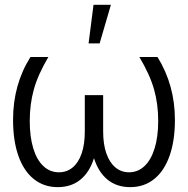

<svg xmlns="http://www.w3.org/2000/svg" viewBox="-20 -767 780 797"><path d="M103.5 -264.6Q103.5 -198.7 118.2 -150.9Q132.8 -103 160.2 -77.4Q187.5 -51.8 224.6 -51.8Q257.3 -51.8 281.5 -71.8Q305.7 -91.8 318.8 -129.6Q332 -167.5 332 -220.7V-372.1H408.2V-220.7Q408.2 -168 421.6 -129.9Q435.1 -91.8 459.2 -71.8Q483.4 -51.8 515.6 -51.8Q552.2 -51.8 579.6 -77.4Q606.9 -103 621.8 -151.1Q636.7 -199.2 636.7 -264.6Q636.7 -334.5 619.6 -395.5Q602.5 -456.5 558.6 -530.3H633.8Q706.1 -413.6 706.1 -269.5Q706.1 -182.6 683.8 -119.9Q661.6 -57.1 619.9 -23.7Q578.1 9.8 520.5 9.8Q464.8 9.8 426.8 -21Q388.7 -51.8 370.1 -110.4Q351.6 -51.8 313.5 -21Q275.4 9.8 219.7 9.8Q162.1 9.8 120.4 -23.7Q78.6 -57.1 56.4 -119.9Q34.2 -182.6 34.2 -269.5Q34.2 -416 106.4 -530.3H180.7Q137.2 -456.5 120.4 -395.5Q103.5 -334.5 103.5 -264.6ZM368.2 -747.1H440.4L393.6 -586.9H347.7Z"/></svg>

Font: Pretendard Std Light
Style: Regular
Weight: 300
Designer: Base glyphs from Inter by Rasmus Andersson; Hangeul glyphs from Noto Sans CJK(Source Han Sans) by Jang Soo-young and Kan
Foundry: Kil Hyung-jin
Version: Version 1.309